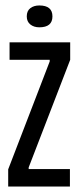

<svg xmlns="http://www.w3.org/2000/svg" viewBox="-20 -683 287 703"><path d="M10 0V-63L162 -458V-464H15V-528H237V-464L85 -70V-64H236V0ZM124 -583Q104 -583 91 -593.5Q78 -604 78 -623Q78 -643 91 -653Q104 -663 124 -663Q172 -663 172 -623Q172 -583 124 -583Z"/></svg>

Font: Bricolage Grotesque 96pt Condensed Light
Style: Regular
Weight: 300
Width: 3
Designer: Mathieu Triay
Foundry: Atelier Triay
Version: Version 1.001; ttfautohint (v1.8.4.7-5d5b);gftools[0.9.33.de